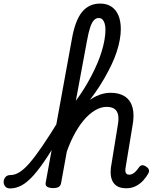

<svg xmlns="http://www.w3.org/2000/svg" viewBox="-176 -1039 872 1076"><path d="M-119 17Q-138 17 -147 5.5Q-156 -6 -155.5 -20.5Q-155 -35 -145.5 -46.5Q-136 -58 -117 -58Q-93 -58 -67.5 -73.5Q-42 -89 -11 -124.5Q20 -160 60 -218.5Q100 -277 153 -363Q163 -379 175 -376.5Q187 -374 193.5 -361Q200 -348 191 -332Q136 -232 92.5 -165Q49 -98 13.5 -58Q-22 -18 -54 -0.5Q-86 17 -119 17ZM533 16Q499 16 480 4Q461 -8 452.5 -28Q444 -48 444 -74Q444 -100 450 -127L485 -343Q490 -373 486 -394.5Q482 -416 466.5 -428Q451 -440 421 -440Q389 -440 355.5 -420Q322 -400 291 -362.5Q260 -325 233 -271.5Q206 -218 186 -151L172 -227Q194 -301 224 -355.5Q254 -410 290 -446.5Q326 -483 365 -501Q404 -519 444 -519Q493 -519 524.5 -498Q556 -477 567 -435.5Q578 -394 566 -331L529 -107Q526 -92 526.5 -81.5Q527 -71 532.5 -65.5Q538 -60 548 -60Q559 -60 568.5 -65.5Q578 -71 587 -81Q596 -91 605 -104Q611 -112 620.5 -113Q630 -114 642 -106Q656 -97 658.5 -87Q661 -77 655 -67Q645 -48 627.5 -28.5Q610 -9 586 3.5Q562 16 533 16ZM120 15Q101 15 89 8Q77 1 80 -15L227 -821Q245 -924 283.5 -971.5Q322 -1019 386 -1019Q422 -1019 448 -1002Q474 -985 487.5 -953Q501 -921 501 -876Q501 -847 495 -814.5Q489 -782 477.5 -747Q466 -712 448.5 -675.5Q431 -639 409 -600.5Q387 -562 359.5 -522.5Q332 -483 299.5 -443Q267 -403 230 -363L166 -11Q163 2 153 8.5Q143 15 120 15ZM249 -474Q274 -508 295.5 -542.5Q317 -577 335.5 -612.5Q354 -648 369 -683Q384 -718 394 -751Q404 -784 409.5 -815Q415 -846 415 -873Q415 -893 410.5 -907.5Q406 -922 398 -930Q390 -938 377 -938Q362 -938 350.5 -926Q339 -914 329.5 -886Q320 -858 311 -808Z"/></svg>

Font: Playwrite ZA
Style: Regular
Weight: 400
Designer: Veronika Burian, José Scaglione
Foundry: TypeTogether
Version: Version 1.002